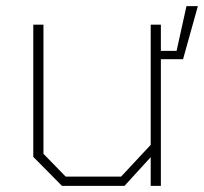

<svg xmlns="http://www.w3.org/2000/svg" viewBox="-20 -603 662 623"><path d="M181 0 88 -94V-523H121V-104L193 -30H373L469 -133V-523H502V-438H553L585 -583H622L574 -411H502V0H469V-93L384 0Z"/></svg>

Font: Tomorrow ExtraLight
Style: Regular
Weight: 275
Designer: Tony de Marco, Monica Rizzolli
Foundry: Just in Type
Version: Version 2.002